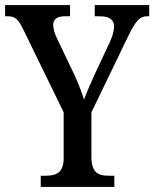

<svg xmlns="http://www.w3.org/2000/svg" viewBox="-22 -734 606 754"><path d="M138 0H427V-44H404C367 -44 337 -54 337 -117V-293L482 -593C511 -653 528 -670 554 -670H564V-714H350V-670H370C405 -670 426 -659 426 -629C426 -614 420 -591 408 -566L355 -453C336 -411 318 -372 308 -343C298 -374 285 -409 266 -449L202 -583C194 -598 187 -620 187 -636C187 -655 198 -670 231 -670H253V-714H-2V-670H9C40 -670 51 -656 70 -617L228 -293V-113C228 -54 197 -44 158 -44H138Z"/></svg>

Font: Noto Serif Devanagari Condensed Medium
Style: Regular
Weight: 500
Width: 3
Designer: Universal Thirst, Indian Type Foundry and the Monotype Design Team
Foundry: Monotype Imaging Inc.
Version: Version 2.004